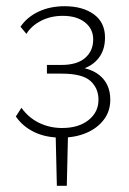

<svg xmlns="http://www.w3.org/2000/svg" viewBox="-20 -437 414 618"><path d="M163 161 159 -10H199L195 161ZM177 6Q127 6 90 -12Q53 -30 31 -62L49 -90Q72 -58 106 -41.5Q140 -25 180 -25Q233 -25 265 -50.5Q297 -76 297 -116Q297 -153 271 -176.5Q245 -200 178 -200H131V-228H178Q228 -228 254 -250.5Q280 -273 280 -310Q280 -344 253.5 -365Q227 -386 182 -386Q143 -386 112 -370Q81 -354 65 -328L46 -351Q67 -382 104 -399.5Q141 -417 188 -417Q246 -417 282 -391Q318 -365 318 -316Q318 -281 302 -256.5Q286 -232 257.5 -219.5Q229 -207 191 -207V-224Q264 -224 299.5 -195.5Q335 -167 335 -116Q335 -79 314 -51.5Q293 -24 257.5 -9Q222 6 177 6Z"/></svg>

Font: Ysabeau Office ExtraLight
Style: Regular
Weight: 250
Designer: Christian Thalmann (Catharsis Fonts)
Version: Version 2.001;gftools[0.9.30]; featfreeze: tnum,lnum,ss02